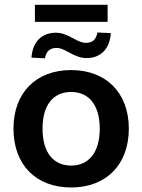

<svg xmlns="http://www.w3.org/2000/svg" viewBox="-20 -787 605 816"><path d="M282.4 9.8C430.4 9.8 527.5 -86.3 527.5 -240.2C527.5 -393.1 430.4 -489.2 282.4 -489.2C133.3 -489.2 37.3 -393.1 37.3 -240.2C37.3 -86.3 133.3 9.8 282.4 9.8ZM282.4 -83.3C208.8 -83.3 160.8 -136.3 160.8 -240.2C160.8 -344.1 208.8 -396.1 282.4 -396.1C354.9 -396.1 403.9 -344.1 403.9 -240.2C403.9 -136.3 354.9 -83.3 282.4 -83.3ZM128.4 -694.1H437.3V-766.7H128.4ZM113.7 -542.2 170.6 -539.2C177.5 -569.6 191.2 -583.3 221.6 -583.3C233.3 -583.3 248 -578.4 272.5 -564.7C302 -548 324.5 -540.2 348 -540.2C404.9 -540.2 446.1 -575.5 451 -646.1L394.1 -649C388.2 -618.6 373.5 -604.9 344.1 -604.9C329.4 -604.9 310.8 -612.7 292.2 -623.5C260.8 -641.2 238.2 -648 217.6 -648C160.8 -648 118.6 -612.7 113.7 -542.2Z"/></svg>

Font: LL Pando Sans
Style: Bold
Weight: 700
Designer: Joshua Smith
Foundry: Joshua Smith
Version: Version 1.000;Glyphs 3.2.1 (3258)